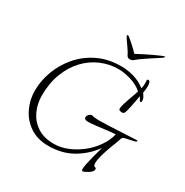

<svg xmlns="http://www.w3.org/2000/svg" viewBox="-189 -949 1110 1150"><g transform="rotate(30 366.5 -374.0)"><path d="M623 -795Q623 -795 624 -794.5Q625 -794 625 -793Q624 -789 617 -783.5Q610 -778 606 -776Q586 -763 561.5 -747Q537 -731 515 -716Q493 -701 480 -690Q465 -675 448 -675Q432 -675 425 -690Q418 -706 400 -731Q382 -756 369 -776Q368 -778 365 -783.5Q362 -789 363 -793Q365 -795 367 -795Q371 -795 382.5 -785.5Q394 -776 409 -762.5Q424 -749 437 -736.5Q450 -724 456 -717Q476 -728 502.5 -741.5Q529 -755 554.5 -767Q580 -779 599 -787Q618 -795 623 -795ZM540 47Q534 47 533 42Q532 37 532 34Q532 21 537 -3.5Q542 -28 549 -54.5Q556 -81 562 -102.5Q568 -124 570 -132Q521 -64 449.5 -23Q378 18 285 18Q209 18 156.5 -17.5Q104 -53 77 -109.5Q50 -166 50 -229Q50 -297 75 -365Q100 -433 148.5 -489.5Q197 -546 267 -580Q337 -614 428 -614Q469 -614 512.5 -602Q556 -590 596 -560Q599 -571 599.5 -580Q600 -589 600 -596Q600 -603 600 -608Q600 -613 599 -617V-618Q599 -624 608 -624Q616 -624 619.5 -614Q623 -604 623 -589Q623 -578 621.5 -565.5Q620 -553 618 -542Q625 -533 631.5 -521.5Q638 -510 638 -497Q638 -495 637.5 -490.5Q637 -486 633 -486Q626 -486 621 -497.5Q616 -509 611 -513Q610 -504 606.5 -486Q603 -468 599 -447Q595 -426 590.5 -408.5Q586 -391 582 -384Q578 -376 567 -376Q560 -376 552 -378.5Q544 -381 544 -390Q544 -402 550 -422Q556 -442 560 -453Q565 -469 574.5 -494Q584 -519 587 -534Q554 -563 506.5 -577Q459 -591 421 -591Q358 -591 300 -566Q242 -541 197.5 -493.5Q153 -446 127 -378Q101 -310 101 -225Q101 -167 124 -118Q147 -69 192.5 -39Q238 -9 307 -9Q354 -9 401.5 -28.5Q449 -48 490.5 -81Q532 -114 561 -156.5Q590 -199 601 -244Q570 -242 535 -237.5Q500 -233 469 -229.5Q438 -226 417 -226Q408 -226 400 -229.5Q392 -233 392 -242Q392 -254 403.5 -264Q415 -274 419 -272Q425 -270 439 -268Q453 -266 472 -266Q500 -266 544 -268Q588 -270 636.5 -272.5Q685 -275 724 -277Q726 -277 729.5 -276.5Q733 -276 733 -274Q733 -268 720.5 -264.5Q708 -261 691.5 -258Q675 -255 661 -251.5Q647 -248 644 -243Q640 -236 637 -226.5Q634 -217 631 -209Q623 -189 611 -156.5Q599 -124 589.5 -90.5Q580 -57 580 -35Q580 -19 585 -15Q590 -11 595 -10.5Q600 -10 600 -2Q600 9 590.5 18.5Q581 28 571 33Q566 36 555.5 41.5Q545 47 540 47Z"/></g></svg>

Font: Moon Dance
Style: Regular
Weight: 400
Designer: Robert E. Leuschke
Foundry: Robert E. Leuschke
Version: Version 1.010; ttfautohint (v1.8.3)